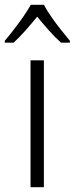

<svg xmlns="http://www.w3.org/2000/svg" viewBox="-48 -785 313 805"><path d="M136 0H80V-532H136ZM136 -765Q148 -742 167.5 -714Q187 -686 208 -659.5Q229 -633 245 -614V-606H208Q183 -628 157 -657.5Q131 -687 108 -715Q85 -687 59 -657.5Q33 -628 9 -606H-28V-614Q-11 -634 10 -661Q31 -688 50 -715.5Q69 -743 81 -765Z"/></svg>

Font: Noto Sans Myanmar UI SemiCondensed Light
Style: Regular
Weight: 300
Width: 4
Designer: Monotype Design Team
Foundry: Monotype Imaging Inc.
Version: Version 2.103; ttfautohint (v1.8.4.7-5d5b)